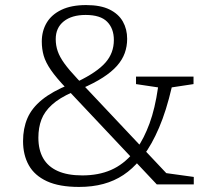

<svg xmlns="http://www.w3.org/2000/svg" viewBox="-20 -728 817 758"><path d="M301.5 -378 266 -364Q214 -341 184.8 -314.2Q155.5 -287.5 143.5 -255.8Q131.5 -224 131.5 -184.5Q131.5 -136.5 150.5 -103.2Q169.5 -70 208 -52.8Q246.5 -35.5 305 -35.5Q369 -35.5 418.2 -57Q467.5 -78.5 506.5 -125L520.5 -142Q548.5 -181.5 570.2 -240.2Q592 -299 604 -383L517 -396V-425.5H744V-396L658 -383Q636.5 -290.5 608 -224Q579.5 -157.5 546 -113L533 -97.5Q503 -61 467.2 -37.2Q431.5 -13.5 388.2 -1.8Q345 10 292 10Q214 10 165.2 -12.5Q116.5 -35 93.8 -75.5Q71 -116 71 -171Q71 -221 88.2 -261.2Q105.5 -301.5 145.8 -334.2Q186 -367 254 -394.5L287.5 -406.5Q363 -443 396.2 -480.8Q429.5 -518.5 429.5 -570Q429.5 -615.5 403 -642.2Q376.5 -669 318 -669Q263.5 -669 231.8 -643.8Q200 -618.5 200 -573.5Q200 -548.5 207.8 -526Q215.5 -503.5 234 -477.8Q252.5 -452 286 -416.5L636.5 -44.5L745 -29.5V0H599L242.5 -378.5Q202 -421 181 -451.5Q160 -482 152.5 -508.2Q145 -534.5 145 -564Q145 -605.5 164.2 -638Q183.5 -670.5 222.5 -689.2Q261.5 -708 320 -708Q377 -708 412.5 -690.5Q448 -673 465 -643Q482 -613 482 -574.5Q482 -545 472.5 -518.5Q463 -492 441.8 -468Q420.5 -444 386 -421.8Q351.5 -399.5 301.5 -378Z"/></svg>

Font: Newsreader 9pt Light
Style: Regular
Weight: 300
Designer: Hugues Gentile
Foundry: Production Type
Version: Version 1.003